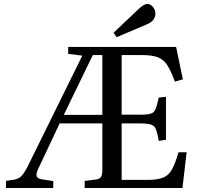

<svg xmlns="http://www.w3.org/2000/svg" viewBox="-20 -946 1011 966"><path d="M10 0V-36L51 -42Q75 -46 89 -61.5Q103 -77 120 -110L394 -666L323 -675V-710H866L900 -547L860 -535Q840 -590 821 -619Q802 -648 772.5 -658.5Q743 -669 693 -669H592V-369H685Q723 -369 739.5 -374.5Q756 -380 763 -398Q770 -416 779 -455L815 -459V-243L779 -237Q772 -276 765 -294.5Q758 -313 740.5 -319Q723 -325 685 -325H592V-41H724Q772 -41 800 -52Q828 -63 845 -93Q862 -123 878 -180H919L898 0H406V-36L464 -43Q482 -46 488.5 -56Q495 -66 495 -94V-325H280L172 -96Q160 -71 165 -58.5Q170 -46 195 -43L248 -35V0ZM301 -368H495V-669H447ZM567 -759 551 -781 680 -903Q705 -926 720 -926Q738 -926 750 -910.5Q762 -895 762 -879Q762 -841 720 -824Z"/></svg>

Font: Literata 36pt
Style: Regular
Weight: 400
Designer: Latin by Veronika Burian and Jose Scaglione. Greek by Irene Vlachou. Cyrillic by Vera Evstafieva.
Foundry: TypeTogether
Version: Version 3.002